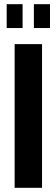

<svg xmlns="http://www.w3.org/2000/svg" viewBox="-20 -898 270 918"><path d="M50 0V-687H181V0ZM12 -764V-878H88V-764ZM142 -764V-878H219V-764Z"/></svg>

Font: Archivo ExtraCondensed
Style: Bold
Weight: 700
Width: 2
Designer: Hector Gatti
Foundry: Omnibus-Type
Version: Version 2.001